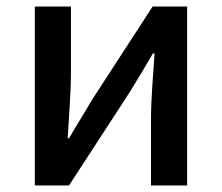

<svg xmlns="http://www.w3.org/2000/svg" viewBox="-20 -570 682 590"><path d="M87 0H192L380 -289C400 -321 430 -372 450 -406H455C450 -335 444 -262 444 -205V0H555V-550H449L262 -262C243 -229 211 -178 192 -145H188C192 -215 198 -288 198 -345V-550H87Z"/></svg>

Font: Noto Sans JP Medium
Style: Regular
Weight: 500
Designer: Ryoko NISHIZUKA  (kana, bopomofo & ideographs); Paul D. Hunt (Latin, Greek & Cyrillic); Sandoll Communications , Soo-you
Foundry: Adobe
Version: Version 2.002;hotconv 1.0.116;makeotfexe 2.5.65601